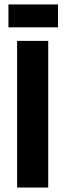

<svg xmlns="http://www.w3.org/2000/svg" viewBox="-20 -844 294 864"><path d="M57 0V-660H197V0ZM18 -721V-824H241V-721Z"/></svg>

Font: Bricolage Grotesque Condensed
Style: Bold
Weight: 700
Width: 3
Designer: Mathieu Triay
Foundry: Atelier Triay
Version: Version 1.001;gftools[0.9.33.dev8+g029e19f]